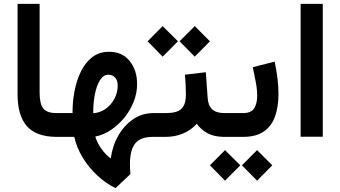

<svg xmlns="http://www.w3.org/2000/svg" viewBox="-20 -700 1740 982"><path d="M69.8 -680.2H182.6V-226.1Q182.6 -168 201.7 -144.8Q220.7 -121.6 269.5 -121.6H281.7V0H269.5Q166.5 0 118.2 -54Q69.8 -107.9 69.8 -218.8Z M262.2 0V-121.6H351.1V-131.3Q351.1 -180.7 361.1 -233.6Q371.1 -286.6 392.8 -332.3Q414.6 -377.9 450.4 -406.5Q486.3 -435.1 538.1 -435.1Q605.5 -435.1 643.3 -387.9Q681.2 -340.8 681.2 -269.5Q681.2 -224.1 663.8 -179.9Q646.5 -135.7 616.2 -98.4Q585.9 -61 547.6 -35.4Q509.3 -9.8 467.3 -1.5Q475.6 27.3 496.8 58.3Q518.1 89.4 546.4 110.8Q555.2 45.4 585.4 -7.1Q615.7 -59.6 661.6 -90.6Q707.5 -121.6 763.7 -121.6H779.8V0H762.7Q698.2 0 671.4 33.7Q644.5 67.4 644.5 140.1Q644.5 151.9 645.3 164.8Q646 177.7 647 190.4L570.8 262.2Q520 237.3 476.3 196.3Q432.6 155.3 402.1 104.5Q371.6 53.7 359.9 0ZM534.2 -317.9Q508.3 -317.9 491 -289.3Q473.6 -260.7 465.3 -217.8Q457 -174.8 457 -131.8V-121.1Q491.2 -123 519.5 -142.8Q547.9 -162.6 564.9 -194.3Q582 -226.1 582 -262.7Q582 -288.6 568.8 -303.2Q555.7 -317.9 534.2 -317.9Z M976.1 -566.4 1053.7 -488.8 976.1 -410.2 898.4 -488.8ZM812 -566.4 890.1 -488.8 812 -410.2 734.9 -488.8ZM760.3 -121.6H828.6Q885.3 -121.6 908 -143.3Q930.7 -165 930.7 -217.3Q930.7 -244.1 929.4 -269Q928.2 -293.9 925.8 -317.9L1032.7 -330.6L1042 -200.7Q1044.4 -160.2 1065.2 -140.9Q1085.9 -121.6 1127.9 -121.6H1138.2V0H1127Q1076.2 0 1042 -18.3Q1007.8 -36.6 986.3 -67.4Q958 -34.7 916.5 -17.3Q875 0 828.6 0H760.3Z M1223.1 0H1117.7V-121.6H1223.1Q1265.1 -121.6 1280.3 -146.5Q1295.4 -171.4 1295.4 -210Q1295.4 -242.7 1288.1 -281Q1280.8 -319.3 1272.9 -356.4L1384.8 -384.8Q1394 -341.8 1399.2 -299.6Q1404.3 -257.3 1404.3 -218.8Q1404.3 -156.2 1387.5 -106.7Q1370.6 -57.1 1331.1 -28.6Q1291.5 0 1223.1 0ZM1294.9 67.9 1372.6 145.5 1294.9 224.1 1217.3 145.5ZM1130.9 67.9 1209 145.5 1130.9 224.1 1053.7 145.5Z M1630.9 -680.2V-0.5H1517.6V-680.2Z"/></svg>

Font: Vazirmatn FD SemiBold
Style: Regular
Weight: 600
Designer: Saber Rastikerdar
Foundry: Saber Rastikerdar
Version: Version 33.001